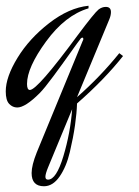

<svg xmlns="http://www.w3.org/2000/svg" viewBox="-120 -373 482 668"><path d="M260 -305 148 -35Q229 -106 295 -188L308 -178Q243 -96 148 -13Q147 20 141 62.5Q135 105 123 156Q111 207 87.5 241Q64 275 33 275Q-10 275 -10 229Q-10 202 8 157L167 -229Q170 -235 170 -237Q170 -242 167 -242Q162 -242 158 -235Q155 -232 126 -191Q97 -150 65.5 -107.5Q34 -65 18 -49Q-32 1 -60 1Q-76 1 -88 -11.5Q-100 -24 -100 -55Q-100 -105 -59 -172Q-18 -239 51 -292.5Q120 -346 188 -353V-344Q107 -320 40.5 -229Q-26 -138 -26 -81Q-26 -60 -16 -60Q10 -60 150 -250Q209 -329 223 -340Q235 -349 248 -349Q266 -349 266 -331Q266 -319 260 -305ZM47 252Q76 252 100.5 170.5Q125 89 131 7L47 210Q38 232 38 242Q38 252 47 252Z"/></svg>

Font: Dynalight
Style: Regular
Weight: 400
Designer: Astigmatic (AOETI)
Foundry: Astigmatic (AOETI)
Version: Version 1.000